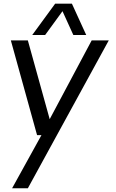

<svg xmlns="http://www.w3.org/2000/svg" viewBox="-20 -770 632 1047"><path d="M226.1 -579.1H155.8L280.8 -750H372.1L450.2 -579.1H379.9L320.8 -709ZM573.2 -549.8 131.8 256.8H45.9L206.1 -33.2H182.1L39.1 -549.8H131.8L251 -120.1L480 -549.8Z"/></svg>

Font: Oakes Grotesk
Style: Italic
Weight: 400
Designer: Samuel Oakes
Foundry: Samuel Oakes
Version: Version 1.0 | wf-rip DC20170320